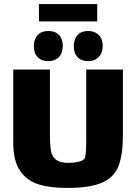

<svg xmlns="http://www.w3.org/2000/svg" viewBox="-20 -911 668 942"><path d="M583 -570V-251Q583 -152 561.5 -96.5Q540 -41 481 -15Q422 11 309 11Q226 11 169 -6.5Q112 -24 78.5 -73Q45 -122 45 -211V-570H225V-249Q225 -196 230.5 -168.5Q236 -141 256 -126.5Q276 -112 317 -112Q342 -112 364 -117Q386 -122 394 -132Q403 -144 403 -219V-570ZM217 -611Q184 -611 165 -630.5Q146 -650 146 -684Q146 -719 165 -739Q184 -759 217 -759Q251 -759 269.5 -739.5Q288 -720 288 -686Q288 -651 269 -631Q250 -611 217 -611ZM412 -611Q379 -611 360.5 -630.5Q342 -650 342 -684Q342 -719 360.5 -739Q379 -759 412 -759Q445 -759 464.5 -739.5Q484 -720 484 -686Q484 -652 464.5 -631.5Q445 -611 412 -611ZM171 -891H457V-806H171Z"/></svg>

Font: Lalezar
Style: Regular
Weight: 400
Designer: Borna Izadpanah
Foundry: Borna Izadpanah
Version: Version 1.004